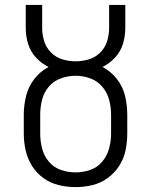

<svg xmlns="http://www.w3.org/2000/svg" viewBox="-20 -755 616 783"><path d="M288 8Q323 8 356.5 0Q390 -8 418.5 -28.5Q447 -49 466 -78.5Q485 -108 492 -142Q499 -176 499 -210V-287Q499 -326 490 -364Q481 -402 456.5 -433Q432 -464 398 -482Q427 -496 449.5 -520.5Q472 -545 481.5 -576.5Q491 -608 491 -641V-735H425V-641Q425 -614 417 -587.5Q409 -561 389 -541Q369 -521 342.5 -513Q316 -505 288 -505Q261 -505 234.5 -513Q208 -521 188 -541Q168 -561 160 -587.5Q152 -614 152 -641V-735H85V-641Q85 -608 94.5 -576.5Q104 -545 126.5 -520.5Q149 -496 178 -482Q144 -464 120 -433Q96 -402 86.5 -364Q77 -326 77 -287V-210Q77 -176 84.5 -142Q92 -108 110.5 -78.5Q129 -49 157.5 -28.5Q186 -8 220 0Q254 8 288 8ZM288 -52Q258 -52 228.5 -62Q199 -72 179 -96Q159 -120 151.5 -150Q144 -180 144 -210V-287Q144 -318 151.5 -348Q159 -378 179 -401.5Q199 -425 228.5 -435.5Q258 -446 288 -446Q319 -446 348 -435.5Q377 -425 397 -401.5Q417 -378 425 -348Q433 -318 433 -287V-210Q433 -180 425 -150Q417 -120 397 -96Q377 -72 348 -62Q319 -52 288 -52Z"/></svg>

Font: Iosevka Sparkle Light
Style: Regular
Weight: 300
Designer: Belleve Invis
Foundry: Belleve Invis
Version: Version 4.5.0; ttfautohint (v1.8.3)